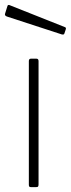

<svg xmlns="http://www.w3.org/2000/svg" viewBox="-28 -772 292 792"><path d="M131 -12Q131 -5 129 -2.5Q127 0 119 0H102Q95 0 93 -2Q91 -4 91 -10V-520Q91 -530 100 -530H122Q131 -530 131 -520ZM3 -748Q5 -753 11 -751L240 -660Q246 -658 243 -650L238 -635Q237 -631 234.5 -630Q232 -629 227 -630L0 -704Q-10 -708 -7 -716Z"/></svg>

Font: Libre Franklin Thin Thin
Style: Regular
Weight: 250
Version: Version 3.000